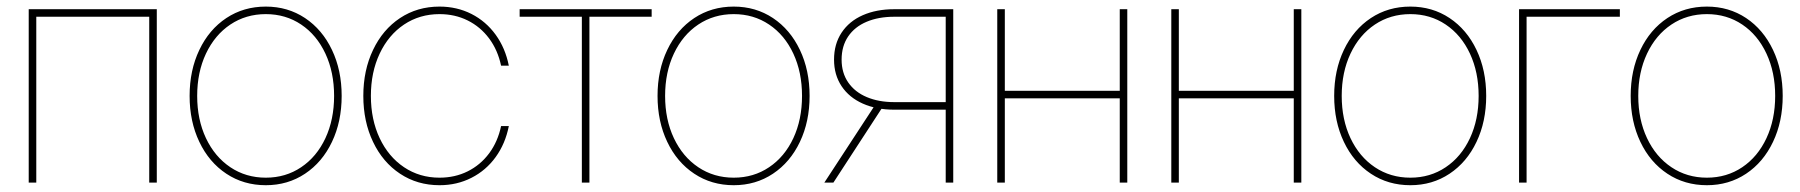

<svg xmlns="http://www.w3.org/2000/svg" viewBox="-20 -543 5354 571"><path d="M446.3 0H423.8V-493.2H87.9V0H65.4V-515.6H446.3Z M543.9 -257.8Q543.9 -334 572.8 -394.5Q601.6 -455.1 653.1 -489.3Q704.6 -523.4 770.5 -523.4Q835.9 -523.4 887.2 -489.3Q938.5 -455.1 967.3 -394.5Q996.1 -334 996.1 -257.8Q996.1 -181.6 967.3 -121.1Q938.5 -60.5 887.2 -26.4Q835.9 7.8 770.5 7.8Q704.6 7.8 653.1 -26.4Q601.6 -60.5 572.8 -121.1Q543.9 -181.6 543.9 -257.8ZM973.6 -257.8Q973.6 -328.1 947.8 -383.5Q921.9 -439 875.7 -470Q829.6 -501 770.5 -501Q711.4 -501 665 -470Q618.7 -439 592.5 -383.5Q566.4 -328.1 566.4 -257.8Q566.4 -187.5 592.5 -132.1Q618.7 -76.7 665 -45.7Q711.4 -14.6 770.5 -14.6Q829.6 -14.6 875.7 -45.7Q921.9 -76.7 947.8 -132.1Q973.6 -187.5 973.6 -257.8Z M1060.5 -257.8Q1060.5 -334 1089.4 -394.5Q1118.2 -455.1 1169.7 -489.3Q1221.2 -523.4 1287.1 -523.4Q1338.9 -523.4 1382.1 -501.5Q1425.3 -479.5 1454.1 -439.7Q1482.9 -399.9 1493.2 -347.7H1470.2Q1460.4 -394 1434.6 -428.7Q1408.7 -463.4 1370.8 -482.2Q1333 -501 1287.1 -501Q1228 -501 1181.6 -470Q1135.3 -439 1109.1 -383.5Q1083 -328.1 1083 -257.8Q1083 -187.5 1109.1 -132.1Q1135.3 -76.7 1181.6 -45.7Q1228 -14.6 1287.1 -14.6Q1333 -14.6 1370.8 -33.4Q1408.7 -52.2 1434.6 -86.9Q1460.4 -121.6 1470.2 -168H1493.2Q1482.9 -115.7 1454.1 -75.9Q1425.3 -36.1 1382.1 -14.2Q1338.9 7.8 1287.1 7.8Q1221.2 7.8 1169.7 -26.4Q1118.2 -60.5 1089.4 -121.1Q1060.5 -181.6 1060.5 -257.8Z M1710.4 -493.2H1525.4V-515.6H1918V-493.2H1732.9V0H1710.4Z M1935.5 -257.8Q1935.5 -334 1964.4 -394.5Q1993.2 -455.1 2044.7 -489.3Q2096.2 -523.4 2162.1 -523.4Q2227.5 -523.4 2278.8 -489.3Q2330.1 -455.1 2358.9 -394.5Q2387.7 -334 2387.7 -257.8Q2387.7 -181.6 2358.9 -121.1Q2330.1 -60.5 2278.8 -26.4Q2227.5 7.8 2162.1 7.8Q2096.2 7.8 2044.7 -26.4Q1993.2 -60.5 1964.4 -121.1Q1935.5 -181.6 1935.5 -257.8ZM2365.2 -257.8Q2365.2 -328.1 2339.4 -383.5Q2313.5 -439 2267.3 -470Q2221.2 -501 2162.1 -501Q2103 -501 2056.6 -470Q2010.3 -439 1984.1 -383.5Q1958 -328.1 1958 -257.8Q1958 -187.5 1984.1 -132.1Q2010.3 -76.7 2056.6 -45.7Q2103 -14.6 2162.1 -14.6Q2221.2 -14.6 2267.3 -45.7Q2313.5 -76.7 2339.4 -132.1Q2365.2 -187.5 2365.2 -257.8Z M2792.5 0V-493.2H2639.6Q2592.8 -493.2 2557.4 -478.3Q2522 -463.4 2502.4 -434.6Q2482.9 -405.8 2482.9 -365.7Q2482.9 -326.2 2502.7 -297.6Q2522.5 -269 2557.9 -254.2Q2593.3 -239.3 2639.6 -239.3H2803.2V-216.8H2639.2Q2586.4 -216.8 2545.9 -234.9Q2505.4 -252.9 2482.9 -286.6Q2460.4 -320.3 2460.4 -365.7Q2460.4 -412.1 2482.9 -446Q2505.4 -480 2545.9 -497.8Q2586.4 -515.6 2639.2 -515.6H2814.9V0ZM2431.6 0 2583.5 -232.4H2609.9L2458.5 0Z M3320.8 -250.5H2960.4V-272.9H3320.8ZM2968.3 0H2945.8V-515.6H2968.3ZM3332.5 0H3310.1V-515.6H3332.5Z M3838.4 -250.5H3478V-272.9H3838.4ZM3485.8 0H3463.4V-515.6H3485.8ZM3850.1 0H3827.6V-515.6H3850.1Z M3947.8 -257.8Q3947.8 -334 3976.6 -394.5Q4005.4 -455.1 4056.9 -489.3Q4108.4 -523.4 4174.3 -523.4Q4239.7 -523.4 4291 -489.3Q4342.3 -455.1 4371.1 -394.5Q4399.9 -334 4399.9 -257.8Q4399.9 -181.6 4371.1 -121.1Q4342.3 -60.5 4291 -26.4Q4239.7 7.8 4174.3 7.8Q4108.4 7.8 4056.9 -26.4Q4005.4 -60.5 3976.6 -121.1Q3947.8 -181.6 3947.8 -257.8ZM4377.4 -257.8Q4377.4 -328.1 4351.6 -383.5Q4325.7 -439 4279.5 -470Q4233.4 -501 4174.3 -501Q4115.2 -501 4068.8 -470Q4022.5 -439 3996.3 -383.5Q3970.2 -328.1 3970.2 -257.8Q3970.2 -187.5 3996.3 -132.1Q4022.5 -76.7 4068.8 -45.7Q4115.2 -14.6 4174.3 -14.6Q4233.4 -14.6 4279.5 -45.7Q4325.7 -76.7 4351.6 -132.1Q4377.4 -187.5 4377.4 -257.8Z M4797.4 -493.2H4520V0H4497.6V-515.6H4797.4Z M4829.6 -257.8Q4829.6 -334 4858.4 -394.5Q4887.2 -455.1 4938.7 -489.3Q4990.2 -523.4 5056.2 -523.4Q5121.6 -523.4 5172.9 -489.3Q5224.1 -455.1 5252.9 -394.5Q5281.7 -334 5281.7 -257.8Q5281.7 -181.6 5252.9 -121.1Q5224.1 -60.5 5172.9 -26.4Q5121.6 7.8 5056.2 7.8Q4990.2 7.8 4938.7 -26.4Q4887.2 -60.5 4858.4 -121.1Q4829.6 -181.6 4829.6 -257.8ZM5259.3 -257.8Q5259.3 -328.1 5233.4 -383.5Q5207.5 -439 5161.4 -470Q5115.2 -501 5056.2 -501Q4997.1 -501 4950.7 -470Q4904.3 -439 4878.2 -383.5Q4852.1 -328.1 4852.1 -257.8Q4852.1 -187.5 4878.2 -132.1Q4904.3 -76.7 4950.7 -45.7Q4997.1 -14.6 5056.2 -14.6Q5115.2 -14.6 5161.4 -45.7Q5207.5 -76.7 5233.4 -132.1Q5259.3 -187.5 5259.3 -257.8Z"/></svg>

Font: Intratopia Thin
Style: Regular
Weight: 100
Designer: Rasmus Andersson
Foundry: rsms
Version: Version 3.000;Glyphs 3.2.3 (3260)